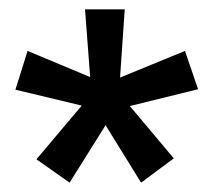

<svg xmlns="http://www.w3.org/2000/svg" viewBox="-20 -673 456 411"><path d="M162 -653H247L237 -507L376 -564L404 -482L258 -446L352 -334L282 -282L206 -405L129 -282L58 -332L155 -447L13 -481L39 -564L173 -508Z"/></svg>

Font: Podkova Medium
Style: Regular
Weight: 500
Designer: Ilya Yudin
Foundry: Cyreal (www.cyreal.org)
Version: Version 2.103